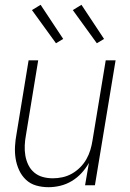

<svg xmlns="http://www.w3.org/2000/svg" viewBox="-20 -771 540 799"><path d="M182 8Q155 8 130.5 1Q106 -6 88 -23Q70 -40 59.5 -63Q49 -86 45 -111Q41 -136 42.5 -162.5Q44 -189 49 -215L99 -520H139L88 -209Q84 -188 83 -166Q82 -144 85.5 -123.5Q89 -103 98 -84.5Q107 -66 122.5 -53Q138 -40 158 -34.5Q178 -29 200 -29Q220 -29 240.5 -33.5Q261 -38 279.5 -48.5Q298 -59 313.5 -74.5Q329 -90 339.5 -108.5Q350 -127 356 -147Q362 -167 365 -187L420 -520H461L375 0H334L350 -93Q337 -70 319 -50.5Q301 -31 278.5 -17.5Q256 -4 231 2Q206 8 182 8ZM383 -591 283 -729 319 -751 413 -609ZM213 -591 113 -729 149 -751 243 -609Z"/></svg>

Font: Iosevka SS04 XLt Obl
Style: Regular
Weight: 200
Italic angle: -9°
Monospace: yes
Designer: Belleve Invis
Foundry: Belleve Invis
Version: Version 19.0.0; ttfautohint (v1.8.4)